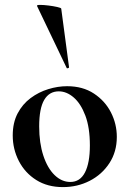

<svg xmlns="http://www.w3.org/2000/svg" viewBox="-20 -751 529 784"><path d="M237 13Q174 13 128 -16Q82 -45 57 -93.5Q32 -142 32 -198Q32 -250 52 -288Q72 -326 105 -350.5Q138 -375 177 -387Q216 -399 254 -399Q318 -399 363.5 -369Q409 -339 433 -292Q457 -245 457 -192Q457 -131 426.5 -84.5Q396 -38 346 -12.5Q296 13 237 13ZM267 -8Q307 -8 327 -47Q347 -86 347 -157Q347 -230 328.5 -279Q310 -328 281 -353Q252 -378 220 -378Q181 -378 160.5 -343Q140 -308 140 -235Q140 -167 157 -115.5Q174 -64 203 -36Q232 -8 267 -8ZM131 -727Q130 -731 144 -731Q158 -731 178 -728.5Q198 -726 213.5 -722.5Q229 -719 230 -716L262 -476Q262 -474 257.5 -472.5Q253 -471 252 -474Z"/></svg>

Font: Cormorant Garamond Light
Style: Bold
Weight: 700
Version: Version 4.001